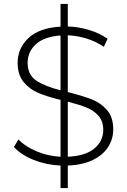

<svg xmlns="http://www.w3.org/2000/svg" viewBox="-20 -840 649 980"><path d="M532.5 -90.5C549.5 -117.5 558 -147.3 558 -180C558 -221.3 547.3 -254.2 526 -278.5C504.7 -302.8 478.7 -321 448 -333C417.3 -345 376.7 -357.3 326 -370V-660C357.3 -658.7 389 -653.2 421 -643.5C453 -633.8 482.7 -619.7 510 -601L529 -642C503 -660.7 472.2 -675.5 436.5 -686.5C400.8 -697.5 364 -703.7 326 -705V-820H289V-704C217 -700 162.5 -680.7 125.5 -646C88.5 -611.3 70 -569 70 -519C70 -479 80 -446.7 100 -422C120 -397.3 145 -378.7 175 -366C205 -353.3 243 -341.3 289 -330V-40C246.3 -42 205.7 -51.2 167 -67.5C128.3 -83.8 97.3 -104 74 -128L51 -90C75 -63.3 108.5 -41.3 151.5 -24C194.5 -6.7 240.3 3 289 5V120H326V5C377.3 3 420.3 -6.7 455 -24C489.7 -41.3 515.5 -63.5 532.5 -90.5ZM164 -429.5C135.3 -449.2 121 -479.3 121 -520C121 -557.3 135.2 -588.8 163.5 -614.5C191.8 -640.2 233.7 -655 289 -659V-379C234.3 -393 192.7 -409.8 164 -429.5ZM461.5 -82C431.2 -56.7 386 -42.7 326 -40V-321C365.3 -311 397.3 -301 422 -291C446.7 -281 467 -266.8 483 -248.5C499 -230.2 507 -206.3 507 -177C507 -139 491.8 -107.3 461.5 -82Z"/></svg>

Font: Montserrat Custom ExtraLight
Style: Regular
Weight: 300
Designer: Julieta Ulanovsky
Foundry: Julieta Ulanovsky
Version: Version 7.200